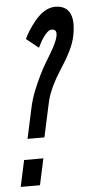

<svg xmlns="http://www.w3.org/2000/svg" viewBox="-53 -772 388 804"><g transform="rotate(-5 140.5 -369.5)"><path d="M118 -198 145 -323C149 -342 153 -359 159 -376C171 -408 186 -436 201 -460C208 -471 215 -482 221 -492C244 -528 266 -568 275 -609C286 -663 289 -739 210 -739C177 -739 148 -717 125 -690C102 -662 83 -631 77 -615L128 -574C133 -583 141 -602 153 -618C164 -633 175 -645 188 -645C232 -645 185 -565 172 -544C157 -519 139 -491 122 -455C105 -419 85 -376 74 -323L47 -198ZM1 0H82L106 -111H25Z"/></g></svg>

Font: League Gothic Condensed Italic
Style: Regular
Weight: 400
Width: 3
Designer: Tyler Finck
Foundry: The League of Moveable Type
Version: Version 1.001;PS 001.001;hotconv 1.0.56;makeotf.lib2.0.21325